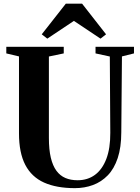

<svg xmlns="http://www.w3.org/2000/svg" viewBox="-20 -992 742 1021"><path d="M378.5 8.5Q280.5 8.5 214.2 -21.2Q148 -51 114.5 -115.2Q81 -179.5 81 -282.5V-692L13.5 -708V-743H319V-708L240 -691.5V-258Q240 -196.5 250.2 -153.5Q260.5 -110.5 280 -84Q299.5 -57.5 327.8 -45.5Q356 -33.5 392.5 -33.5Q446 -33.5 485 -62.2Q524 -91 545.5 -147.2Q567 -203.5 566.5 -286L564 -691.5L488 -708V-743H692.5V-708L628.5 -692L625 -289.5Q625 -208.5 606 -151.5Q587 -94.5 553 -59.5Q519 -24.5 474.2 -8Q429.5 8.5 378.5 8.5ZM231.5 -786.5 202 -809.5 330 -972.5H416.5L544 -809.5L514.5 -786.5L373 -881Z"/></svg>

Font: Merriweather 96pt
Style: Bold
Weight: 700
Version: Version 2.100